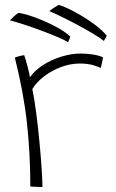

<svg xmlns="http://www.w3.org/2000/svg" viewBox="-20 -748 466 769"><path d="M100 -438.5Q119 -466 152.5 -487.5Q186 -509 226 -521.2Q266 -533.5 302.5 -533.5Q326.5 -533.5 351.8 -529.8Q377 -526 393 -518L384 -476Q371.5 -481.5 351.2 -487.5Q331 -493.5 298.5 -493.5Q262.5 -493.5 225.8 -480Q189 -466.5 158.2 -443.5Q127.5 -420.5 109.5 -391.5Q118 -350.5 125.2 -294.2Q132.5 -238 138 -179.8Q143.5 -121.5 146.8 -73Q150 -24.5 150 1Q142.5 1 126.8 0.5Q111 0 101.5 -1Q101.5 -129 88.2 -252.5Q75 -376 39.5 -517Q43.5 -519.5 57 -523Q70.5 -526.5 77 -527Q83.5 -508 90.5 -481Q97.5 -454 100 -438.5ZM215 -728Q225 -726.5 249 -715.5Q273 -704.5 303 -687Q333 -669.5 361.2 -648.2Q389.5 -627 407.5 -605Q406.5 -603 402 -594.5Q397.5 -586 396 -584Q381 -596 353.8 -612.5Q326.5 -629 294.2 -646.2Q262 -663.5 231 -678.8Q200 -694 177.5 -703.5Q185.5 -710 197 -717.5Q208.5 -725 215 -728ZM53.5 -696Q63.5 -696 88.8 -688.8Q114 -681.5 146.2 -668.2Q178.5 -655 209.5 -638Q240.5 -621 261.5 -601.5Q261 -599.5 257.5 -590.5Q254 -581.5 253 -579Q236.5 -589 207.2 -601.2Q178 -613.5 143.5 -626.2Q109 -639 76.2 -649.8Q43.5 -660.5 19.5 -666.5Q26.5 -674 36.8 -683.2Q47 -692.5 53.5 -696Z"/></svg>

Font: Grandstander Thin
Style: Regular
Weight: 100
Designer: Tyler Finck
Foundry: Etcetera Type Co
Version: Version 1.200; ttfautohint (v1.8.3)